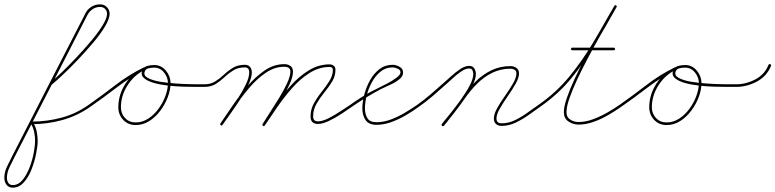

<svg xmlns="http://www.w3.org/2000/svg" viewBox="-133 -566 3578 886"><path d="M101 -186Q118 -200 149 -229.5Q180 -259 216 -297Q252 -335 285 -374Q318 -413 339 -446.5Q360 -480 361 -501Q361 -516 352 -525Q343 -534 329 -534Q310 -534 295 -524Q280 -514 271 -498Q187 -334 103 -170Q19 -6 -66 159Q-77 181 -89 205.5Q-101 230 -101 255Q-101 268 -94.5 278Q-88 288 -74 288Q-48 288 -28.5 264Q-9 240 4 205.5Q17 171 23 137.5Q29 104 29 84Q29 64 24.5 42.5Q20 21 9 4Q7 2 9 -2Q11 -5 14 -5Q84 -5 151 -23Q218 -41 276 -82Q280 -85 284 -80Q287 -76 282 -72Q223 -31 154.5 -12Q86 7 14 7Q11 7 14 1Q17 -5 19 -2Q31 16 36 39.5Q41 63 41 84Q41 106 34 142Q27 178 13 214.5Q-1 251 -23 275.5Q-45 300 -74 300Q-93 300 -103 286.5Q-113 273 -113 255Q-113 228 -100.5 202.5Q-88 177 -76 153Q8 -11 92 -175Q176 -339 261 -504Q270 -523 288.5 -534.5Q307 -546 329 -546Q348 -546 360.5 -533Q373 -520 373 -501Q372 -478 351 -443Q330 -408 296.5 -368.5Q263 -329 226.5 -290.5Q190 -252 158 -222Q126 -192 108 -177Q104 -173 100 -178Q96 -183 101 -186Z M276 -82Q337 -125 400 -173.5Q463 -222 531 -255Q536 -257 539 -252Q541 -247 536 -244Q469 -211 406.5 -163Q344 -115 282 -72Q278 -69 274 -74Q271 -78 276 -82ZM539 -252Q541 -247 536 -244Q487 -221 456 -173Q425 -125 425 -71Q425 -42 444 -21.5Q463 -1 493 -1Q524 -1 551 -18.5Q578 -36 598.5 -64Q619 -92 630.5 -123.5Q642 -155 642 -183Q642 -209 624 -231.5Q606 -254 578 -254Q567 -254 553 -251Q539 -248 535 -236Q528 -218 549 -206.5Q570 -195 605.5 -189Q641 -183 679 -180.5Q717 -178 746.5 -177.5Q776 -177 784 -177Q790 -177 796.5 -177Q803 -177 810 -177Q816 -177 816 -171Q816 -165 810 -165Q801 -165 775 -165Q749 -165 714 -166Q679 -167 642.5 -171Q606 -175 576.5 -183.5Q547 -192 531.5 -205.5Q516 -219 523 -240Q529 -257 546 -261.5Q563 -266 578 -266Q611 -266 632.5 -240Q654 -214 654 -183Q654 -152 641.5 -118.5Q629 -85 607 -55.5Q585 -26 556 -7.5Q527 11 493 11Q458 11 435.5 -13Q413 -37 413 -71Q413 -129 446 -180Q479 -231 531 -255Q536 -257 539 -252Z M810 -177Q839 -177 860.5 -190.5Q882 -204 901 -222Q920 -240 942.5 -253.5Q965 -267 997 -267Q1013 -267 1021 -257Q1029 -247 1029 -232Q1029 -208 1013.5 -175Q998 -142 975.5 -107.5Q953 -73 930.5 -41.5Q908 -10 894 10Q890 15 886 12Q881 8 884 4Q898 -16 920 -46.5Q942 -77 964.5 -111.5Q987 -146 1002 -177.5Q1017 -209 1017 -232Q1017 -255 997 -255Q966 -255 944 -241.5Q922 -228 903 -210Q884 -192 862.5 -178.5Q841 -165 810 -165Q804 -165 804 -171Q804 -177 810 -177ZM884 4Q908 -31 939.5 -77.5Q971 -124 1008.5 -168Q1046 -212 1088.5 -241Q1131 -270 1179 -270Q1196 -270 1207.5 -261.5Q1219 -253 1219 -235Q1219 -212 1204 -178.5Q1189 -145 1167.5 -109.5Q1146 -74 1124.5 -41.5Q1103 -9 1089 12Q1086 17 1081 14Q1076 11 1079 6Q1091 -14 1112 -46Q1133 -78 1155 -114Q1177 -150 1192 -182.5Q1207 -215 1207 -235Q1207 -248 1199 -253Q1191 -258 1179 -258Q1134 -258 1092.5 -229.5Q1051 -201 1014.5 -157.5Q978 -114 947.5 -68.5Q917 -23 894 10Q891 15 886 12Q881 9 884 4ZM1081 15Q1076 12 1079 7Q1104 -31 1136.5 -78.5Q1169 -126 1207.5 -169.5Q1246 -213 1291.5 -241Q1337 -269 1388 -269Q1399 -269 1407 -262.5Q1415 -256 1415 -244Q1415 -215 1399.5 -189.5Q1384 -164 1363.5 -139Q1343 -114 1327.5 -87Q1312 -60 1312 -29Q1312 -6 1334 -6Q1355 -6 1383.5 -20.5Q1412 -35 1439 -53Q1466 -71 1483 -82Q1487 -85 1491 -80Q1494 -76 1489 -72Q1472 -60 1444 -41.5Q1416 -23 1386 -8.5Q1356 6 1334 6Q1300 6 1300 -29Q1300 -61 1315.5 -89Q1331 -117 1351.5 -142.5Q1372 -168 1387.5 -193Q1403 -218 1403 -244Q1403 -257 1388 -257Q1339 -257 1295 -229Q1251 -201 1213.5 -158Q1176 -115 1144.5 -69Q1113 -23 1089 13Q1086 18 1081 15Z M1483 -82Q1505 -98 1528.5 -113Q1552 -128 1577 -142Q1586 -147 1608 -157.5Q1630 -168 1654.5 -181Q1679 -194 1697 -207.5Q1715 -221 1715 -232Q1715 -244 1701.5 -249.5Q1688 -255 1679 -255Q1647 -255 1623 -235.5Q1599 -216 1583 -186.5Q1567 -157 1559 -124.5Q1551 -92 1551 -66Q1551 -39 1562.5 -20.5Q1574 -2 1604 -2Q1637 -2 1670.5 -14.5Q1704 -27 1735 -45.5Q1766 -64 1792 -82Q1796 -85 1800 -80Q1803 -76 1798 -72Q1772 -53 1739.5 -34Q1707 -15 1672.5 -2.5Q1638 10 1604 10Q1569 10 1554 -12Q1539 -34 1539 -66Q1539 -95 1548 -129.5Q1557 -164 1574.5 -195.5Q1592 -227 1618 -247Q1644 -267 1679 -267Q1694 -267 1710.5 -258Q1727 -249 1727 -232Q1727 -215 1713 -203Q1695 -187 1670 -176Q1645 -165 1623 -154Q1589 -136 1555.5 -115.5Q1522 -95 1489 -72Q1485 -69 1481 -74Q1478 -78 1483 -82Z M1792 -82Q1824 -105 1854 -130.5Q1884 -156 1914 -183Q1927 -194 1947.5 -213Q1968 -232 1990.5 -247Q2013 -262 2032 -262Q2048 -262 2055.5 -250.5Q2063 -239 2063 -224Q2063 -201 2046 -168.5Q2029 -136 2004.5 -101.5Q1980 -67 1955.5 -36.5Q1931 -6 1916 14Q1912 18 1907 15Q1903 11 1906 6Q1921 -12 1945 -42Q1969 -72 1993.5 -106Q2018 -140 2034.5 -171.5Q2051 -203 2051 -224Q2051 -234 2047 -242Q2043 -250 2032 -250Q2015 -250 1994 -235.5Q1973 -221 1953.5 -202.5Q1934 -184 1922 -174Q1892 -147 1861.5 -121Q1831 -95 1798 -72Q1793 -69 1790 -74Q1787 -79 1792 -82ZM1906 6Q1931 -25 1956 -56Q1981 -87 2003 -119Q2029 -157 2061.5 -189.5Q2094 -222 2134.5 -241.5Q2175 -261 2223 -261Q2238 -261 2250 -252.5Q2262 -244 2262 -227Q2262 -207 2246.5 -179.5Q2231 -152 2210 -122Q2189 -92 2173.5 -65Q2158 -38 2158 -19Q2158 3 2182 3Q2213 3 2242.5 -11Q2272 -25 2299.5 -45Q2327 -65 2352 -82Q2356 -85 2360 -80Q2363 -76 2358 -72Q2333 -54 2304.5 -34Q2276 -14 2245 0.5Q2214 15 2182 15Q2166 15 2156 6.5Q2146 -2 2146 -19Q2146 -40 2161.5 -67.5Q2177 -95 2198 -124.5Q2219 -154 2234.5 -181Q2250 -208 2250 -227Q2250 -239 2241.5 -244Q2233 -249 2223 -249Q2177 -249 2138.5 -230Q2100 -211 2069 -180Q2038 -149 2013 -113Q1990 -80 1965.5 -48.5Q1941 -17 1916 14Q1912 18 1907 15Q1903 11 1906 6Z M2350 -74Q2347 -78 2352 -82Q2435 -140 2495 -213.5Q2555 -287 2604 -369.5Q2653 -452 2702 -539Q2705 -544 2710 -541Q2715 -538 2712 -533Q2700 -511 2678.5 -474Q2657 -437 2630.5 -390.5Q2604 -344 2578 -294.5Q2552 -245 2530 -198Q2508 -151 2494.5 -112Q2481 -73 2481 -48Q2481 -25 2498.5 -14Q2516 -3 2537 -3Q2569 -3 2603 -15.5Q2637 -28 2668.5 -46Q2700 -64 2726 -82Q2730 -85 2734 -80Q2737 -76 2732 -72Q2706 -54 2673.5 -35Q2641 -16 2605.5 -3.5Q2570 9 2537 9Q2511 9 2490 -5.5Q2469 -20 2469 -48Q2469 -74 2482.5 -113.5Q2496 -153 2518 -200.5Q2540 -248 2566.5 -298Q2593 -348 2619 -394.5Q2645 -441 2667 -478.5Q2689 -516 2702 -539Q2705 -544 2710 -541Q2715 -538 2712 -533Q2663 -445 2613.5 -362Q2564 -279 2503.5 -205Q2443 -131 2358 -72Q2354 -69 2350 -74ZM2502 -340Q2502 -346 2508 -346Q2556 -346 2603.5 -346Q2651 -346 2699 -346Q2705 -346 2705 -340Q2705 -334 2699 -334Q2651 -334 2603.5 -334Q2556 -334 2508 -334Q2502 -334 2502 -340Z M2726 -82Q2787 -125 2850 -173.5Q2913 -222 2981 -255Q2986 -257 2989 -252Q2991 -247 2986 -244Q2919 -211 2856.5 -163Q2794 -115 2732 -72Q2728 -69 2724 -74Q2721 -78 2726 -82ZM2989 -252Q2991 -247 2986 -244Q2937 -221 2906 -173Q2875 -125 2875 -71Q2875 -42 2894 -21.5Q2913 -1 2943 -1Q2974 -1 3001 -18.5Q3028 -36 3048.5 -64Q3069 -92 3080.5 -123.5Q3092 -155 3092 -183Q3092 -209 3074 -231.5Q3056 -254 3028 -254Q3017 -254 3003 -251Q2989 -248 2985 -236Q2978 -218 2999 -206.5Q3020 -195 3055.5 -189Q3091 -183 3129 -180.5Q3167 -178 3196.5 -177.5Q3226 -177 3234 -177Q3240 -177 3246.5 -177Q3253 -177 3260 -177Q3266 -177 3266 -171Q3266 -165 3260 -165Q3251 -165 3225 -165Q3199 -165 3164 -166Q3129 -167 3092.5 -171Q3056 -175 3026.5 -183.5Q2997 -192 2981.5 -205.5Q2966 -219 2973 -240Q2979 -257 2996 -261.5Q3013 -266 3028 -266Q3061 -266 3082.5 -240Q3104 -214 3104 -183Q3104 -152 3091.5 -118.5Q3079 -85 3057 -55.5Q3035 -26 3006 -7.5Q2977 11 2943 11Q2908 11 2885.5 -13Q2863 -37 2863 -71Q2863 -129 2896 -180Q2929 -231 2981 -255Q2986 -257 2989 -252Z M3254 -171Q3254 -177 3260 -177Q3306 -176 3350.5 -198.5Q3395 -221 3413 -266Q3416 -272 3421 -270Q3427 -267 3425 -262Q3405 -213 3357.5 -188.5Q3310 -164 3260 -165Q3254 -165 3254 -171Z"/></svg>

Font: FRB American Cursive Guidelines Thin
Style: Italic
Weight: 100
Italic angle: -25°
Version: Version 2.0;Modular Font Editor K font №1